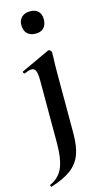

<svg xmlns="http://www.w3.org/2000/svg" viewBox="-136 -656 535 982"><g transform="rotate(-15 131.5 -165.5)"><path d="M188 -360Q186 -320 186 -262V48Q186 116 169.5 159.5Q153 203 114.5 232Q76 261 8 282Q6 283 3.5 277.5Q1 272 4 271Q52 250 72 204Q92 158 92 71V-260Q92 -294 85.5 -309Q79 -324 63 -324Q50 -324 26 -313H25Q21 -313 18.5 -318.5Q16 -324 19 -325L170 -395L173 -396Q178 -396 183 -391Q188 -386 188 -382ZM72 -556Q72 -582 88.5 -597.5Q105 -613 133 -613Q161 -613 176 -598Q191 -583 191 -556Q191 -527 176 -511Q161 -495 133 -495Q104 -495 88 -511Q72 -527 72 -556Z"/></g></svg>

Font: Cormorant Infant
Style: Bold
Weight: 700
Designer: Christian Thalmann (Catharsis Fonts)
Foundry: Catharsis Fonts
Version: Version 4.000